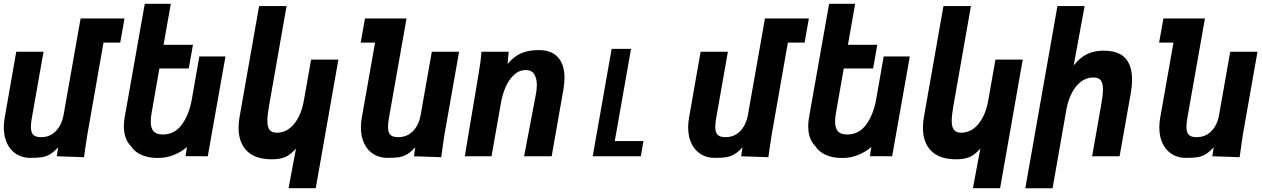

<svg xmlns="http://www.w3.org/2000/svg" viewBox="-21 -822 6641 1010"><path d="M-1 -152Q-1 -178 4 -204.5L64.5 -550H208L146 -198.5Q141.5 -173 141.5 -154Q141.5 -126.5 153.5 -113.5Q165.5 -100.5 195 -100.5Q242.5 -100.5 273.2 -132.8Q304 -165 313.5 -218L403 -725H634L611.5 -598H523.5L438.5 -114Q434.5 -90 427.5 -42L421 5L277.5 0L285 -47Q261.5 -22 241.8 -10.2Q222 1.5 199.2 5Q176.5 8.5 137 8.5Q97.5 8.5 66 -10.8Q34.5 -30 16.8 -66.2Q-1 -102.5 -1 -152Z M668 -53Q649.5 -71 640 -98Q630.5 -125 630.5 -158.5Q630.5 -181 635 -205.5L740.5 -802H877.5L839.5 -586.5H994L972 -462H817.5L777 -231Q772 -204.5 772 -182Q772 -147.5 787 -131Q802 -114.5 836 -114.5Q897.5 -114.5 935.5 -166.5Q973.5 -218.5 988 -299L1027.5 -525H1165L1072 0L955 -0.5L962.5 -48.5Q933.5 -23.5 894.5 -7.2Q855.5 9 808.5 9Q759 9 723.2 -7Q687.5 -23 668 -53Z M1409 16Q1322 16 1278 -27.8Q1234 -71.5 1234 -150.5Q1234 -179.5 1240 -211.5L1342 -790H1486.5L1394.5 -266.5Q1385.5 -217 1385.5 -187Q1385.5 -153.5 1397.2 -138.8Q1409 -124 1435 -124Q1488.5 -124 1526.2 -170.2Q1564 -216.5 1577.5 -293.5L1615.5 -508.5H1759L1640 168H1497L1536 -40.5Q1508 -8.5 1480 3.8Q1452 16 1409 16Z M1877.5 -152Q1877.5 -178 1882.5 -204.5L1952 -598H1876.5L1899 -725H2117.5L2024.5 -198.5Q2020 -173 2020 -154Q2020 -126.5 2032 -113.5Q2044 -100.5 2073.5 -100.5Q2121 -100.5 2152 -132.8Q2183 -165 2192 -218L2250.5 -550H2394L2317 -114Q2313 -88.5 2306 -38.5Q2305 -30.5 2303.5 -19.8Q2302 -9 2300 5L2156.5 0L2163.5 -47Q2140 -22 2120.2 -10.2Q2100.5 1.5 2078 5Q2055.5 8.5 2016 8.5Q1976 8.5 1944.5 -10.8Q1913 -30 1895.2 -66.2Q1877.5 -102.5 1877.5 -152Z M2512 -550H2655L2649 -485.5Q2682.5 -525.5 2721 -542Q2759.5 -558.5 2814 -558.5Q2880 -558.5 2914.2 -520.5Q2948.5 -482.5 2948.5 -413Q2948.5 -382 2943 -352.5L2881 0H2736L2798 -326Q2803 -351 2803 -374.5Q2803 -409 2789.5 -431.2Q2776 -453.5 2745 -453.5Q2710 -453.5 2683 -428.5Q2656 -403.5 2639.2 -365.2Q2622.5 -327 2615 -285L2564.5 0H2424L2497 -435.5Q2508.5 -502 2512 -550Z M3196.5 -565H3298.5L3213 -80H3364L3350 0H3097Z M3599 -152Q3599 -178 3604 -204.5L3664.5 -550H3808L3746 -198.5Q3741.5 -173 3741.5 -154Q3741.5 -126.5 3753.5 -113.5Q3765.5 -100.5 3795 -100.5Q3842.5 -100.5 3873.2 -132.8Q3904 -165 3913.5 -218L4003 -725H4234L4211.5 -598H4123.5L4038.5 -114Q4034.5 -90 4027.5 -42L4021 5L3877.5 0L3885 -47Q3861.5 -22 3841.8 -10.2Q3822 1.5 3799.2 5Q3776.5 8.5 3737 8.5Q3697.5 8.5 3666 -10.8Q3634.5 -30 3616.8 -66.2Q3599 -102.5 3599 -152Z M4268 -53Q4249.5 -71 4240 -98Q4230.5 -125 4230.5 -158.5Q4230.5 -181 4235 -205.5L4340.5 -802H4477.5L4439.5 -586.5H4594L4572 -462H4417.5L4377 -231Q4372 -204.5 4372 -182Q4372 -147.5 4387 -131Q4402 -114.5 4436 -114.5Q4497.5 -114.5 4535.5 -166.5Q4573.5 -218.5 4588 -299L4627.5 -525H4765L4672 0L4555 -0.5L4562.5 -48.5Q4533.5 -23.5 4494.5 -7.2Q4455.5 9 4408.5 9Q4359 9 4323.2 -7Q4287.5 -23 4268 -53Z M5009 16Q4922 16 4878 -27.8Q4834 -71.5 4834 -150.5Q4834 -179.5 4840 -211.5L4942 -790H5086.5L4994.5 -266.5Q4985.5 -217 4985.5 -187Q4985.5 -153.5 4997.2 -138.8Q5009 -124 5035 -124Q5088.5 -124 5126.2 -170.2Q5164 -216.5 5177.5 -293.5L5215.5 -508.5H5359L5240 168H5097L5136 -40.5Q5108 -8.5 5080 3.8Q5052 16 5009 16Z M5541.5 -790H5684.5L5627 -478Q5662 -521 5699.2 -538.2Q5736.5 -555.5 5783 -555.5Q5862 -555.5 5898 -516.8Q5934 -478 5934 -405Q5934 -369 5926.5 -327L5868.5 0H5724L5772 -272Q5781 -322.5 5781 -352Q5781 -386 5769 -400.2Q5757 -414.5 5730 -414.5Q5695.5 -414.5 5666.5 -393.2Q5637.5 -372 5617.5 -333.5Q5597.5 -295 5588.5 -245L5516 168.5H5372.5Z M6077.5 -152Q6077.5 -178 6082.5 -204.5L6152 -598H6076.5L6099 -725H6317.5L6224.5 -198.5Q6220 -173 6220 -154Q6220 -126.5 6232 -113.5Q6244 -100.5 6273.5 -100.5Q6321 -100.5 6352 -132.8Q6383 -165 6392 -218L6450.5 -550H6594L6517 -114Q6513 -88.5 6506 -38.5Q6505 -30.5 6503.5 -19.8Q6502 -9 6500 5L6356.5 0L6363.5 -47Q6340 -22 6320.2 -10.2Q6300.5 1.5 6278 5Q6255.5 8.5 6216 8.5Q6176 8.5 6144.5 -10.8Q6113 -30 6095.2 -66.2Q6077.5 -102.5 6077.5 -152Z"/></svg>

Font: JuliaMono ExtraBoldItalic
Style: Regular
Weight: 800
Italic angle: -9°
Monospace: yes
Designer: cormullion
Foundry: corm
Version: Version 0.049; ttfautohint (v1.8.4)